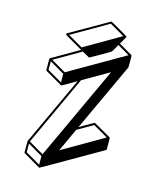

<svg xmlns="http://www.w3.org/2000/svg" viewBox="-144 -1043 1019 1221"><g transform="rotate(15 366.0 -432.5)"><path d="M233.4 75.2H231.4Q230.5 74.2 120.1 10.3Q116.7 8.3 116.7 4.9Q116.7 -69.3 117.2 -69.8L325.7 -519L233.9 -466.3H231Q228.5 -467.3 118.7 -531.2Q115.2 -533.2 115.2 -536.6V-609.9Q115.2 -612.8 118.2 -614.7L295.9 -717.3L180.7 -784.2Q177.7 -786.1 177.7 -790Q177.7 -793.5 180.7 -795.4Q433.6 -941.4 435.5 -941.4Q437.5 -941.4 493.7 -909.2Q551.8 -875.5 551.8 -874Q551.8 -872.6 552.2 -872.1V-869.6L523.9 -819.8L612.8 -768.1H613.3Q613.3 -767.6 613.5 -767.3Q613.8 -767.1 614 -766.6Q614.3 -766.1 615 -764.6Q615.7 -763.2 615.7 -726.6Q615.7 -689 615.2 -688L406.7 -238.8Q498.5 -292 500.5 -292Q502 -292 558.1 -259.3Q614.3 -226.6 615.2 -226.3Q616.2 -226.1 616.2 -223.6Q616.7 -223.6 616.9 -222.9Q617.2 -222.2 617.2 -148.9Q617.2 -145 613.8 -143.1Q235.4 75.2 233.4 75.2ZM326.2 -64.5 597.2 -221.2 500.5 -277.3 397 -217.8ZM294.4 -733.4 532.2 -871.1 435.5 -927.2 197.3 -789.6ZM225.6 -484.4 225.1 -541 128.4 -597.7V-540.5ZM231.9 -552.7 595.7 -762.7 517.1 -808.6 488.8 -759.3Q487.8 -757.3 423.3 -720.2Q358.9 -683.1 357.4 -683.1Q355.5 -683.1 309.1 -709.5L134.8 -608.9ZM227.1 57.1 226.6 0.5 129.9 -56.2V1ZM230.5 -12.7 516.6 -629.4 345.2 -530.8 131.8 -70.3Z"/></g></svg>

Font: 3D Isometric
Style: Bold
Weight: 700
Designer: GGBotNet
Foundry: GGBotNet
Version: 1.14